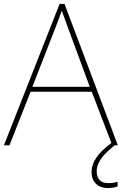

<svg xmlns="http://www.w3.org/2000/svg" viewBox="-20 -736 617 973"><path d="M470 131C470 80 516 36 562 0H577L307 -716H282L0 0H28L135 -271H445L545 -10L544 -11C474 41 444 87 444 135C444 190 480 217 526 217C547 217 565 213 576 209V185C565 189 547 192 528 192C489 192 470 170 470 131ZM325 -594 435 -296H144L260 -593C270 -620 283 -652 293 -682C306 -645 317 -617 325 -594Z"/></svg>

Font: Noto Sans Arabic UI Th
Style: Regular
Weight: 100
Designer: Monotype Design Team, Nadine Chahine and Nizar Qandah
Foundry: Monotype Imaging Inc.
Version: Version 2.010